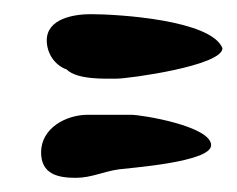

<svg xmlns="http://www.w3.org/2000/svg" viewBox="-20 -485 334 271"><path d="M278 -280C278 -307 180 -323 165 -323H104C73 -323 38 -304 38 -270C38 -239 62 -234 87 -234C109 -234 126 -243 148 -246C162 -248 278 -256 278 -280ZM46 -428C46 -410 57 -393 74 -387C89 -372 130 -374 145 -374C161 -374 294 -392 294 -417C278 -457 146 -465 108 -465C85 -465 46 -459 46 -428Z"/></svg>

Font: ChillLongCangKaiShu Bold
Style: Regular
Weight: 700
Version: Version 3.500;Glyphs 3.1.1 (3135)